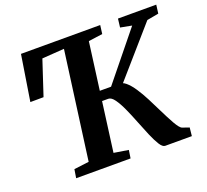

<svg xmlns="http://www.w3.org/2000/svg" viewBox="-126 -897 1135 1051"><g transform="rotate(-20 441.5 -371.5)"><path d="M146 0 154 -50 241 -61 325.5 -688.5 196.5 -679.5 130 -478 53 -477.5 95 -743H556.5L550 -693L468 -681.5L385.5 -60.5L470 -47L463 0ZM665 0Q650 0 634.2 -25Q618.5 -50 601.5 -90Q584.5 -130 567.2 -174.2Q550 -218.5 532 -258.2Q514 -298 496 -323.2Q478 -348.5 460 -348.5H409L416.5 -405.5H497L720 -680.5L654 -693L660 -743H883L876.5 -693L808.5 -680.5L525.5 -356.5L539.5 -404.5Q561 -408.5 582.5 -390.2Q604 -372 625.2 -340Q646.5 -308 666.5 -269Q686.5 -230 705 -192Q717 -167.5 728.5 -145.2Q740 -123 750.2 -105Q760.5 -87 769.5 -75.8Q778.5 -64.5 786 -62L825 -48.5L820 0Z"/></g></svg>

Font: Merriweather
Style: Bold Italic
Weight: 700
Italic angle: -7.8°
Version: Version 2.101